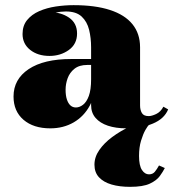

<svg xmlns="http://www.w3.org/2000/svg" viewBox="-20 -488 677 745"><path d="M470.5 10Q429.5 10 398.8 -0.2Q368 -10.5 350.8 -30.5Q333.5 -50.5 333.5 -80V-304.5Q333.5 -340.5 325.8 -372.2Q318 -404 296.8 -423.8Q275.5 -443.5 235.5 -443.5Q217 -443.5 193.8 -439Q170.5 -434.5 149.2 -424.5Q128 -414.5 114.2 -397.8Q100.5 -381 100.5 -356H68.5Q68.5 -393 99 -417Q129.5 -441 172 -441Q216 -441 247.5 -419.8Q279 -398.5 279 -358Q279 -317 247 -294Q215 -271 172 -271Q126.5 -271 97 -294.5Q67.5 -318 67.5 -356Q67.5 -388.5 85.2 -410.2Q103 -432 132.2 -444.8Q161.5 -457.5 196.5 -462.8Q231.5 -468 265.5 -468Q349.5 -468 407 -449.2Q464.5 -430.5 494 -394Q523.5 -357.5 523.5 -304.5V-79Q523.5 -61.5 530.5 -49.5Q537.5 -37.5 557 -37.5Q568.5 -37.5 585.8 -45.5Q603 -53.5 614 -74L632.5 -63.5Q617.5 -27 573.2 -8.5Q529 10 470.5 10ZM175 10Q110 10 71.2 -23.2Q32.5 -56.5 32.5 -113.5Q32.5 -180.5 91.2 -219.8Q150 -259 256.5 -259H380V-236H319Q287.5 -236 269 -221.2Q250.5 -206.5 242.5 -184.5Q234.5 -162.5 234.5 -140Q234.5 -117.5 239.5 -102.2Q244.5 -87 253.2 -79Q262 -71 274.5 -71Q288.5 -71 302.2 -81.5Q316 -92 324.8 -116Q333.5 -140 333.5 -180.5H351.5Q351.5 -121.5 328.8 -79Q306 -36.5 266 -13.2Q226 10 175 10ZM484.5 237Q444 237 413 228Q382 219 364.2 200Q346.5 181 346.5 151Q346.5 121 365.5 93.8Q384.5 66.5 415.2 43.8Q446 21 482 4Q518 -13 552 -22.5L558.5 -3.5Q553.5 0 544.2 16.2Q535 32.5 527.2 58.2Q519.5 84 519.5 117Q519.5 154.5 530.8 171.5Q542 188.5 558 188.5Q572.5 188.5 580.8 178.5Q589 168.5 597 154L619.5 164Q612.5 178 600.2 195Q588 212 561.5 224.5Q535 237 484.5 237Z"/></svg>

Font: Bodoni Moda 9pt Black
Style: Regular
Weight: 900
Designer: Owen Earl
Foundry: indestructible type
Version: Version 2.005